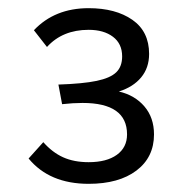

<svg xmlns="http://www.w3.org/2000/svg" viewBox="-20 -759 459 470"><path d="M357 -430Q357 -374 314 -341.5Q271 -309 197 -309Q101 -309 50 -371L86 -411Q108 -386 134.5 -374Q161 -362 197 -362Q241 -362 266 -380Q291 -398 291 -430Q291 -507 182 -507Q159 -507 132 -504L123 -552Q183 -554 216.5 -561Q250 -568 264.5 -582Q279 -596 279 -621Q279 -652 256.5 -669Q234 -686 197 -686Q133 -686 95 -644L63 -685Q114 -739 197 -739Q263 -739 304 -710.5Q345 -682 345 -627Q345 -593 325.5 -569.5Q306 -546 271 -535Q310 -526 333.5 -498.5Q357 -471 357 -430Z"/></svg>

Font: KoHo Medium
Style: Regular
Weight: 500
Version: Version 1.000; ttfautohint (v1.6)